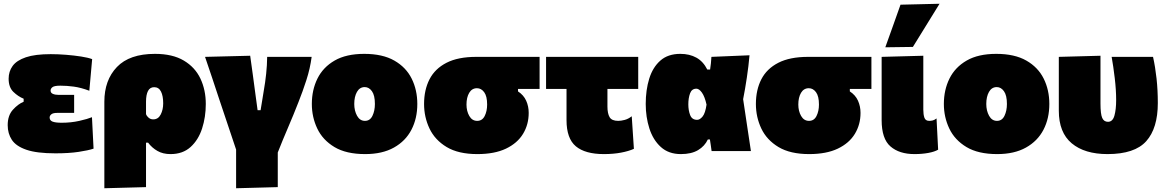

<svg xmlns="http://www.w3.org/2000/svg" viewBox="-20 -805 6213 1023"><path d="M275.5 12Q176 12 120.8 -7Q65.5 -26 43.2 -59.8Q21 -93.5 21 -138Q21 -189.5 48.5 -220Q76 -250.5 106 -263V-279Q76.5 -291 51.2 -315.5Q26 -340 26 -385.5Q26 -424 47.2 -453.5Q68.5 -483 117.8 -499.8Q167 -516.5 250.5 -516.5Q290.5 -516.5 333 -513Q375.5 -509.5 412.5 -503.8Q449.5 -498 471 -490L456 -321.5Q410.5 -338.5 373.2 -343.5Q336 -348.5 302 -348.5Q270 -348.5 259.8 -340.8Q249.5 -333 249.5 -322.5Q249.5 -310 261.8 -304.8Q274 -299.5 291.5 -299.5H375V-203.5H284.5Q263 -203.5 253.8 -196.2Q244.5 -189 244.5 -179Q244.5 -163 260.2 -157Q276 -151 309 -151Q358.5 -151 402.8 -161Q447 -171 470 -180.5L478.5 -13Q450.5 -3.5 399 4.2Q347.5 12 275.5 12Z M536 198V-263Q536 -378 603 -448Q670 -518 805.5 -518Q899.5 -518 959.5 -482.2Q1019.5 -446.5 1048 -386Q1076.5 -325.5 1076.5 -251Q1076.5 -181.5 1056.8 -120.5Q1037 -59.5 995.5 -21.8Q954 16 888.5 16Q848 16 818.8 -0.8Q789.5 -17.5 769 -45H758V192ZM796.5 -169Q823 -169 836.2 -194.8Q849.5 -220.5 849.5 -254.5Q849.5 -294 837.8 -317.2Q826 -340.5 801.5 -340.5Q779 -340.5 768.5 -320.2Q758 -300 758 -263V-197Q762 -186 772.2 -177.5Q782.5 -169 796.5 -169Z M1238 198V-8Q1223 -53 1207.5 -99Q1192 -145 1177 -190L1147.5 -278Q1129 -334.5 1110.2 -390.5Q1091.5 -446.5 1072.5 -502L1313 -508Q1319.5 -462 1327 -407.2Q1334.5 -352.5 1341 -302.5L1352.5 -218H1368.5Q1372.5 -243 1376.8 -268.5Q1381 -294 1385 -319Q1393.5 -367 1398.2 -412.2Q1403 -457.5 1403.5 -502H1640.5Q1632.5 -440.5 1612.5 -378.5Q1592.5 -316.5 1570.5 -261.5Q1544 -193.5 1514.8 -125.5Q1485.5 -57.5 1460 7.5V192Z M1925.5 16Q1824.5 16 1762 -21.5Q1699.5 -59 1670.5 -120Q1641.5 -181 1641.5 -251Q1641.5 -326 1671.5 -386.5Q1701.5 -447 1763.2 -482.5Q1825 -518 1920.5 -518Q2018.5 -518 2081 -482.2Q2143.5 -446.5 2173.5 -386Q2203.5 -325.5 2203.5 -251Q2203.5 -174 2172.2 -113.8Q2141 -53.5 2079 -18.8Q2017 16 1925.5 16ZM1924.5 -161Q1951.5 -161 1964.5 -188Q1977.5 -215 1977.5 -251Q1977.5 -297 1961.8 -319Q1946 -341 1923.5 -341Q1896.5 -341 1882 -315.5Q1867.5 -290 1867.5 -251Q1867.5 -215 1882.5 -188Q1897.5 -161 1924.5 -161Z M2523.5 16Q2422.5 16 2360 -21.5Q2297.5 -59 2268.5 -120Q2239.5 -181 2239.5 -251Q2239.5 -326 2268.5 -382.5Q2297.5 -439 2359 -470.5Q2420.5 -502 2517.5 -502H2855V-331H2740V-318Q2770 -298.5 2783.5 -268.5Q2797 -238.5 2797 -203.5Q2797 -141.5 2766.8 -91.8Q2736.5 -42 2675.8 -13Q2615 16 2523.5 16ZM2522.5 -161Q2549.5 -161 2562.5 -187Q2575.5 -213 2575.5 -248Q2575.5 -292.5 2559.8 -313.8Q2544 -335 2521.5 -335Q2494.5 -335 2480 -310.5Q2465.5 -286 2465.5 -248Q2465.5 -213 2480.5 -187Q2495.5 -161 2522.5 -161Z M3197.5 16Q3098 16 3048.2 -25.5Q2998.5 -67 2998.5 -165V-331H2889.5V-502H3380.5V-331H3216.5V-237Q3216.5 -200.5 3228 -180.8Q3239.5 -161 3274 -161Q3288.5 -161 3308 -166Q3327.5 -171 3346 -185.5L3357.5 -12Q3330 0.5 3289 8.2Q3248 16 3197.5 16Z M3608 16Q3542.5 16 3501 -21.8Q3459.5 -59.5 3440 -120.5Q3420.5 -181.5 3420.5 -251Q3420.5 -325.5 3439.2 -386Q3458 -446.5 3498.5 -482.2Q3539 -518 3605 -518Q3654 -518 3690.5 -497.8Q3727 -477.5 3748.5 -434.5H3763.5Q3766 -451 3767.8 -467.5Q3769.5 -484 3770.5 -502L3973.5 -510.5Q3968.5 -452.5 3959.2 -391Q3950 -329.5 3939.5 -276.5Q3950 -207 3960.2 -138.2Q3970.5 -69.5 3981 0H3771.5Q3769.5 -15.5 3767.2 -31Q3765 -46.5 3762.5 -62H3751.5Q3735 -26.5 3699.5 -5.2Q3664 16 3608 16ZM3694.5 -166.5Q3709 -166.5 3723.5 -184.2Q3738 -202 3744.5 -247.5Q3735 -290.5 3720 -311.5Q3705 -332.5 3690.5 -332.5Q3666 -332.5 3656.8 -307.8Q3647.5 -283 3647.5 -249Q3647.5 -217 3657.2 -191.8Q3667 -166.5 3694.5 -166.5Z M4291.5 16Q4190.5 16 4128 -21.5Q4065.5 -59 4036.5 -120Q4007.5 -181 4007.5 -251Q4007.5 -326 4036.5 -382.5Q4065.5 -439 4127 -470.5Q4188.5 -502 4285.5 -502H4623V-331H4508V-318Q4538 -298.5 4551.5 -268.5Q4565 -238.5 4565 -203.5Q4565 -141.5 4534.8 -91.8Q4504.5 -42 4443.8 -13Q4383 16 4291.5 16ZM4290.5 -161Q4317.5 -161 4330.5 -187Q4343.5 -213 4343.5 -248Q4343.5 -292.5 4327.8 -313.8Q4312 -335 4289.5 -335Q4262.5 -335 4248 -310.5Q4233.5 -286 4233.5 -248Q4233.5 -213 4248.5 -187Q4263.5 -161 4290.5 -161Z M4852.5 16Q4771.5 16 4724.5 -24.8Q4677.5 -65.5 4677.5 -165V-502L4899.5 -508V-220.5Q4899.5 -195.5 4905.2 -178.2Q4911 -161 4931 -161Q4940 -161 4949.5 -163.2Q4959 -165.5 4970 -174L4978.5 -7.5Q4960 3.5 4926.2 9.8Q4892.5 16 4852.5 16ZM4697 -553Q4717.5 -610 4737.8 -666.8Q4758 -723.5 4778 -780L4986 -785Q4949 -725 4913.5 -667.5Q4878 -610 4844 -555Z M5293 16Q5192 16 5129.5 -21.5Q5067 -59 5038 -120Q5009 -181 5009 -251Q5009 -326 5039 -386.5Q5069 -447 5130.8 -482.5Q5192.5 -518 5288 -518Q5386 -518 5448.5 -482.2Q5511 -446.5 5541 -386Q5571 -325.5 5571 -251Q5571 -174 5539.8 -113.8Q5508.5 -53.5 5446.5 -18.8Q5384.5 16 5293 16ZM5292 -161Q5319 -161 5332 -188Q5345 -215 5345 -251Q5345 -297 5329.2 -319Q5313.5 -341 5291 -341Q5264 -341 5249.5 -315.5Q5235 -290 5235 -251Q5235 -215 5250 -188Q5265 -161 5292 -161Z M5881 16Q5759 16 5690.2 -41.5Q5621.5 -99 5621.5 -215V-502L5843.5 -508V-254Q5843.5 -197 5852.8 -176.5Q5862 -156 5883.5 -156Q5908.5 -156 5917.8 -189Q5927 -222 5927 -271.5Q5927 -325.5 5919.5 -388.8Q5912 -452 5903 -502H6123.5Q6135.5 -448.5 6142.2 -386.8Q6149 -325 6149 -256Q6149 -122 6087.5 -53Q6026 16 5881 16Z"/></svg>

Font: Commissioner Black
Style: Regular
Weight: 900
Designer: Kostas Bartsokas
Foundry: Kostas Bartsokas
Version: Version 1.000; ttfautohint (v1.8.3)